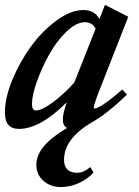

<svg xmlns="http://www.w3.org/2000/svg" viewBox="-26 -505 555 769"><path d="M50.3 11.2Q21.5 11.2 7.6 -4.9Q-6.3 -21 -6.3 -55.7Q-6.3 -112.8 23.4 -185.1Q53.2 -257.3 97.9 -318.8Q142.6 -380.4 200 -422.6Q257.3 -464.8 307.6 -464.8Q353.5 -464.8 372.1 -428.7L394.5 -485.4L487.8 -438L373.5 -146.5Q349.6 -85.4 349.6 -74.2Q349.6 -70.3 352.5 -70.3Q358.4 -70.3 370.6 -76.4Q382.8 -82.5 408 -100.8Q433.1 -119.1 463.9 -146.5L482.4 -126Q406.2 -51.8 342.3 -15.1Q230.5 49.8 230.5 135.3Q230.5 187 284.2 187Q308.6 187 335.9 164.1L348.6 186Q325.2 211.9 290.3 228Q255.4 244.1 217.8 244.1Q176.3 244.1 147.9 219.2Q119.6 194.3 119.6 155.3Q119.6 116.7 149.9 80.6Q180.2 44.4 242.7 7.3Q225.6 -1 225.6 -26.4Q225.6 -49.8 241.2 -95.2Q134.8 11.2 50.3 11.2ZM102.1 -88.4Q102.1 -62.5 118.2 -62.5Q140.1 -62.5 183.3 -93.5Q226.6 -124.5 271.5 -174.3L356.9 -390.1Q343.3 -416 314 -416Q278.8 -416 239.3 -377.4Q199.7 -338.9 170.4 -285.9Q141.1 -232.9 121.6 -177.7Q102.1 -122.6 102.1 -88.4Z"/></svg>

Font: Elstob 6pt
Style: Italic
Weight: 700
Italic angle: -20°
Designer: Peter S. Baker
Version: Version 1.015